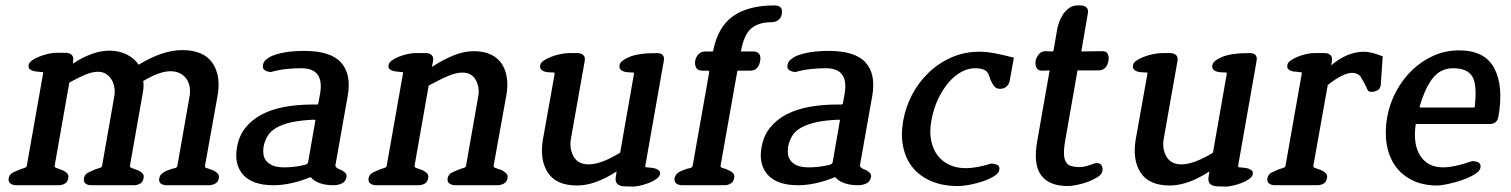

<svg xmlns="http://www.w3.org/2000/svg" viewBox="-20 -684 5578 709"><path d="M751 0H595Q582 0 574 -6Q566 -12 568 -26Q570 -35 575.5 -40.5Q581 -46 587 -49Q593 -53 599 -55Q605 -57 611 -59Q619 -62 626.5 -63.5Q634 -65 635 -72L680 -328Q683 -345 680.5 -362Q678 -379 669 -392Q660 -405 645 -413Q630 -421 610 -421Q590 -421 565.5 -412.5Q541 -404 509 -385Q511 -371 509.5 -357Q508 -343 505 -328L460 -73Q459 -66 465.5 -64Q472 -62 479 -59Q484 -57 489.5 -55Q495 -53 500 -49Q505 -46 508.5 -40.5Q512 -35 510 -26Q508 -12 497.5 -6Q487 0 474 0H317Q304 0 296 -6Q288 -12 290 -26Q293 -41 307 -47.5Q321 -54 333 -59Q341 -62 348.5 -64Q356 -66 357 -72L402 -328Q405 -344 402.5 -360.5Q400 -377 392 -390Q384 -403 371.5 -411Q359 -419 341 -419Q321 -419 295.5 -408.5Q270 -398 236 -379L182 -73Q181 -66 187.5 -64Q194 -62 201 -59Q206 -57 211.5 -55Q217 -53 222 -49Q227 -46 230.5 -40.5Q234 -35 232 -26Q230 -12 219.5 -6Q209 0 196 0H40Q28 0 19 -6Q10 -12 12 -26Q15 -41 29 -47.5Q43 -54 55 -59Q63 -62 70.5 -64Q78 -66 79 -72L139 -412Q141 -418 134.5 -418Q128 -418 122 -419Q116 -420 110.5 -420.5Q105 -421 100 -423Q94 -425 89 -429.5Q84 -434 86 -444Q87 -453 98.5 -461Q110 -469 125 -475Q140 -481 156.5 -485Q173 -489 185 -489H223Q237 -489 245 -481Q253 -473 250 -459L249 -449Q284 -472 318 -484.5Q352 -497 385 -497Q420 -497 448.5 -482.5Q477 -468 492 -445Q581 -499 652 -499Q732 -499 764.5 -451.5Q797 -404 783 -328L737 -72Q736 -65 742.5 -63.5Q749 -62 756 -59Q762 -57 767 -55Q772 -53 777 -49Q782 -46 786 -40.5Q790 -35 788 -26Q786 -12 774.5 -6Q763 0 751 0Z M1212 0Q1153 0 1127 -30Q1053 0 990 0Q913 0 878.5 -38Q844 -76 855 -139Q862 -182 886.5 -212.5Q911 -243 948 -262Q985 -281 1032.5 -289.5Q1080 -298 1133 -298H1149Q1153 -298 1154 -299Q1155 -300 1156 -305L1162 -338Q1178 -432 1093 -432Q1064 -432 1036.5 -429Q1009 -426 980 -418Q967 -419 958 -424.5Q949 -430 951 -444Q953 -456 962.5 -464Q972 -472 983 -477Q1028 -496 1104 -496Q1201 -496 1239.5 -453Q1278 -410 1264 -330L1219 -76Q1216 -66 1233 -59Q1243 -56 1250 -50Q1255 -47 1258 -41.5Q1261 -36 1259 -28Q1255 -12 1241 -6Q1227 0 1212 0ZM1144 -236Q1145 -241 1144 -241.5Q1143 -242 1139 -242Q1090 -240 1056.5 -232.5Q1023 -225 1001 -212.5Q979 -200 968 -181.5Q957 -163 953 -141Q951 -127 953 -113.5Q955 -100 963.5 -89.5Q972 -79 988 -72.5Q1004 -66 1030 -66Q1067 -66 1105 -75Q1117 -78 1118 -86Z M1817 0H1661Q1649 0 1640 -6Q1631 -12 1633 -26Q1636 -41 1650 -47.5Q1664 -54 1677 -59Q1685 -62 1692.5 -64Q1700 -66 1701 -72L1746 -328Q1752 -361 1737 -388.5Q1722 -416 1687 -416Q1665 -416 1635 -403.5Q1605 -391 1563 -368L1511 -73Q1510 -66 1516.5 -64Q1523 -62 1530 -59Q1542 -56 1551 -49Q1556 -46 1559.5 -40.5Q1563 -35 1561 -26Q1559 -12 1548.5 -6Q1538 0 1525 0H1369Q1357 0 1348 -6Q1339 -12 1341 -26Q1344 -41 1358 -47.5Q1372 -54 1384 -59Q1392 -62 1399.5 -64Q1407 -66 1408 -72L1468 -412Q1470 -418 1463.5 -418Q1457 -418 1451 -419Q1445 -420 1439.5 -420.5Q1434 -421 1429 -423Q1423 -425 1418 -429.5Q1413 -434 1415 -444Q1416 -453 1427.5 -461Q1439 -469 1454 -475Q1469 -481 1485.5 -484.5Q1502 -488 1514 -488H1552Q1566 -488 1574 -480.5Q1582 -473 1579 -458L1575 -437Q1617 -464 1655 -479.5Q1693 -495 1730 -495Q1767 -495 1793 -482.5Q1819 -470 1833.5 -447.5Q1848 -425 1852 -394.5Q1856 -364 1849 -328L1803 -73Q1802 -66 1809 -64Q1816 -62 1823 -59Q1835 -56 1843 -49Q1848 -46 1852 -40.5Q1856 -35 1854 -26Q1852 -12 1840.5 -6Q1829 0 1817 0Z M2318 5 2284 4Q2267 3 2259 -5.5Q2251 -14 2254 -31L2257 -51Q2177 1 2111 1Q2034 1 2003 -46.5Q1972 -94 1985 -170L2028 -411Q2029 -417 2023 -416.5Q2017 -416 2011 -417Q1997 -417 1988 -421Q1982 -423 1977.5 -428.5Q1973 -434 1975 -444Q1976 -452 1987.5 -460Q1999 -468 2014.5 -474Q2030 -480 2048.5 -484Q2067 -488 2083 -488H2112Q2126 -488 2134 -480.5Q2142 -473 2139 -458L2088 -170Q2082 -134 2098.5 -105.5Q2115 -77 2154 -77Q2175 -77 2203.5 -87Q2232 -97 2270 -120L2321 -411Q2322 -417 2316 -416.5Q2310 -416 2304 -417Q2290 -417 2281 -421Q2275 -423 2270.5 -428.5Q2266 -434 2268 -444Q2270 -459 2303.5 -473.5Q2337 -488 2405 -488Q2437 -488 2431 -458L2363 -72Q2362 -66 2368 -66Q2374 -66 2381 -65Q2386 -64 2391.5 -63.5Q2397 -63 2402 -61Q2407 -59 2413 -54.5Q2419 -50 2417 -40Q2415 -31 2403 -22.5Q2391 -14 2375 -8Q2359 -2 2343 1.5Q2327 5 2318 5Z M2613 -494Q2630 -584 2686.5 -624Q2743 -664 2840 -664Q2872 -664 2867 -633Q2865 -618 2854 -610Q2843 -602 2829 -602Q2781 -602 2754 -579Q2727 -556 2716 -494H2761Q2778 -494 2784 -484Q2790 -474 2787 -459Q2785 -444 2776 -433.5Q2767 -423 2750 -423H2703L2641 -73Q2640 -66 2646.5 -64Q2653 -62 2660 -60Q2665 -58 2670.5 -55.5Q2676 -53 2681 -50Q2686 -47 2689.5 -41Q2693 -35 2691 -27Q2689 -13 2678.5 -6.5Q2668 0 2655 0H2499Q2487 0 2478 -6Q2469 -12 2471 -27Q2473 -35 2478.5 -41Q2484 -47 2490 -50Q2500 -55 2515 -60Q2523 -62 2530 -64Q2537 -66 2538 -73L2599 -418Q2600 -423 2593 -423H2574Q2557 -423 2551 -433.5Q2545 -444 2547 -459Q2550 -474 2559.5 -484Q2569 -494 2586 -494Z M3149 0Q3090 0 3064 -30Q2990 0 2927 0Q2850 0 2815.5 -38Q2781 -76 2792 -139Q2799 -182 2823.5 -212.5Q2848 -243 2885 -262Q2922 -281 2969.5 -289.5Q3017 -298 3070 -298H3086Q3090 -298 3091 -299Q3092 -300 3093 -305L3099 -338Q3115 -432 3030 -432Q3001 -432 2973.5 -429Q2946 -426 2917 -418Q2904 -419 2895 -424.5Q2886 -430 2888 -444Q2890 -456 2899.5 -464Q2909 -472 2920 -477Q2965 -496 3041 -496Q3138 -496 3176.5 -453Q3215 -410 3201 -330L3156 -76Q3153 -66 3170 -59Q3180 -56 3187 -50Q3192 -47 3195 -41.5Q3198 -36 3196 -28Q3192 -12 3178 -6Q3164 0 3149 0ZM3081 -236Q3082 -241 3081 -241.5Q3080 -242 3076 -242Q3027 -240 2993.5 -232.5Q2960 -225 2938 -212.5Q2916 -200 2905 -181.5Q2894 -163 2890 -141Q2888 -127 2890 -113.5Q2892 -100 2900.5 -89.5Q2909 -79 2925 -72.5Q2941 -66 2967 -66Q3004 -66 3042 -75Q3054 -78 3055 -86Z M3518 3Q3461 3 3419 -15Q3377 -33 3351 -64.5Q3325 -96 3315.5 -140Q3306 -184 3315 -237Q3324 -288 3348 -334Q3372 -380 3409 -415.5Q3446 -451 3493.5 -472Q3541 -493 3597 -493Q3622 -493 3652 -487.5Q3682 -482 3724 -471L3709 -388Q3707 -374 3697.5 -365Q3688 -356 3672 -356Q3659 -356 3651 -366Q3643 -376 3637 -391Q3634 -403 3629 -412Q3625 -420 3619 -424Q3610 -429 3600 -430.5Q3590 -432 3579 -432Q3555 -432 3530 -418.5Q3505 -405 3483 -379.5Q3461 -354 3444 -318Q3427 -282 3419 -237Q3412 -197 3418.5 -165Q3425 -133 3442 -110.5Q3459 -88 3485.5 -75.5Q3512 -63 3546 -63Q3565 -63 3588 -67Q3611 -71 3640 -80Q3652 -80 3662.5 -75Q3673 -70 3670 -56Q3668 -44 3651 -33.5Q3634 -23 3611 -15Q3588 -7 3562.5 -2Q3537 3 3518 3Z M3959 -424 3913 -162Q3908 -132 3909 -113.5Q3910 -95 3917 -84.5Q3924 -74 3936.5 -70.5Q3949 -67 3966 -67Q3979 -67 3991.5 -70.5Q4004 -74 4017 -79L4023 -81Q4025 -81 4026 -81.5Q4027 -82 4029 -82Q4043 -82 4048 -73Q4053 -64 4051 -53Q4049 -40 4033 -30Q4017 -20 3997 -12.5Q3977 -5 3956 -1Q3935 3 3923 3Q3854 3 3824.5 -37Q3795 -77 3810 -162L3856 -424L3831 -423Q3814 -422 3808 -433Q3802 -444 3804 -459Q3807 -473 3817 -484.5Q3827 -496 3844 -495L3863 -494Q3868 -494 3869 -495Q3870 -496 3871 -501L3884 -577Q3886 -587 3891 -601.5Q3896 -616 3905 -630Q3914 -644 3927.5 -654Q3941 -664 3960 -664H3970Q3984 -664 3992 -656.5Q4000 -649 3997 -634L3973 -494L4048 -495Q4065 -496 4070.5 -485Q4076 -474 4073 -459Q4071 -445 4062 -434.5Q4053 -424 4036 -424Z M4507 5 4473 4Q4456 3 4448 -5.5Q4440 -14 4443 -31L4446 -51Q4366 1 4300 1Q4223 1 4192 -46.5Q4161 -94 4174 -170L4217 -411Q4218 -417 4212 -416.5Q4206 -416 4200 -417Q4186 -417 4177 -421Q4171 -423 4166.5 -428.5Q4162 -434 4164 -444Q4165 -452 4176.5 -460Q4188 -468 4203.5 -474Q4219 -480 4237.5 -484Q4256 -488 4272 -488H4301Q4315 -488 4323 -480.5Q4331 -473 4328 -458L4277 -170Q4271 -134 4287.5 -105.5Q4304 -77 4343 -77Q4364 -77 4392.5 -87Q4421 -97 4459 -120L4510 -411Q4511 -417 4505 -416.5Q4499 -416 4493 -417Q4479 -417 4470 -421Q4464 -423 4459.5 -428.5Q4455 -434 4457 -444Q4459 -459 4492.5 -473.5Q4526 -488 4594 -488Q4626 -488 4620 -458L4552 -72Q4551 -66 4557 -66Q4563 -66 4570 -65Q4575 -64 4580.5 -63.5Q4586 -63 4591 -61Q4596 -59 4602 -54.5Q4608 -50 4606 -40Q4604 -31 4592 -22.5Q4580 -14 4564 -8Q4548 -2 4532 1.5Q4516 5 4507 5Z M5047 -345Q5037 -344 5033 -348.5Q5029 -353 5027 -358Q5026 -360 5025.5 -362.5Q5025 -365 5023 -367Q5022 -369 5021 -371.5Q5020 -374 5018 -377L5003 -403Q4991 -415 4973 -415Q4940 -415 4883 -370L4830 -73Q4829 -66 4835.5 -64Q4842 -62 4849 -59Q4861 -56 4870 -49Q4875 -46 4878.5 -40.5Q4882 -35 4880 -26Q4878 -12 4867.5 -6Q4857 0 4844 0H4688Q4676 0 4667 -6Q4658 -12 4660 -26Q4663 -41 4677 -47.5Q4691 -54 4703 -59Q4711 -62 4718.5 -64Q4726 -66 4727 -72L4787 -412Q4788 -418 4782 -417.5Q4776 -417 4770 -419Q4757 -419 4748 -422Q4742 -424 4737 -429Q4732 -434 4734 -444Q4735 -453 4746.5 -461Q4758 -469 4773 -475Q4788 -481 4804.5 -484.5Q4821 -488 4833 -488H4871Q4885 -488 4893 -480.5Q4901 -473 4898 -458L4896 -443Q4955 -493 5017 -493Q5043 -493 5086 -476L5079 -374V-370Q5076 -355 5066 -350Q5056 -345 5047 -345Z M5480 -226H5208Q5197 -152 5224.5 -109Q5252 -66 5309 -66Q5329 -66 5355 -71.5Q5381 -77 5416 -89Q5429 -89 5439 -84.5Q5449 -80 5447 -65Q5445 -52 5425 -40Q5405 -28 5379 -19Q5353 -10 5327 -4.5Q5301 1 5287 1Q5235 1 5196 -18Q5157 -37 5133 -70.5Q5109 -104 5101 -149.5Q5093 -195 5102 -249Q5111 -301 5135.5 -346.5Q5160 -392 5195 -425.5Q5230 -459 5274 -478.5Q5318 -498 5368 -498Q5463 -498 5498 -432Q5533 -366 5513 -252Q5508 -226 5480 -226ZM5346 -432Q5301 -432 5272.5 -397.5Q5244 -363 5223 -293Q5222 -288 5223 -287.5Q5224 -287 5229 -287H5419Q5424 -287 5425 -287.5Q5426 -288 5426 -293Q5435 -372 5416.5 -402Q5398 -432 5346 -432Z"/></svg>

Font: Jura
Style: Bold Italic
Weight: 700
Designer: Ed Merritt
Foundry: Ten by Twenty
Version: Version 1.007